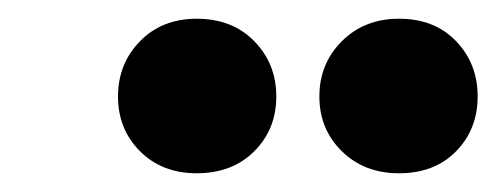

<svg xmlns="http://www.w3.org/2000/svg" viewBox="-20 -733 530 205"><path d="M275 -630Q275 -595 251.5 -571.5Q228 -548 190 -548Q153 -548 129.5 -571.5Q106 -595 106 -630Q106 -665 129.5 -689Q153 -713 190 -713Q228 -713 251.5 -689Q275 -665 275 -630ZM490 -630Q490 -595 467 -571.5Q444 -548 406 -548Q369 -548 345 -571.5Q321 -595 321 -630Q321 -665 345 -689Q369 -713 406 -713Q444 -713 467 -689Q490 -665 490 -630Z"/></svg>

Font: Baloo Bhaijaan 2 ExtraBold
Style: Regular
Weight: 800
Designer: Sanskriti Dholi, Noopur Datye and Ek Type
Foundry: Ek Type
Version: Version 1.701